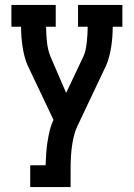

<svg xmlns="http://www.w3.org/2000/svg" viewBox="-20 -540 540 775"><path d="M102 215V127H164Q165 104 166.5 80.5Q168 57 171.5 34Q175 11 180.5 -12Q186 -35 196 -56L92 -275Q84 -293 79 -312.5Q74 -332 71 -352Q68 -372 66.5 -392Q65 -412 65 -432H26V-520H205V-432H166Q166 -417 167 -401.5Q168 -386 169.5 -371Q171 -356 174.5 -341Q178 -326 184 -311L247 -165L317 -313Q323 -326 326 -341.5Q329 -357 330.5 -372Q332 -387 333 -402Q334 -417 334 -432H295V-520H474V-432H435Q435 -412 433.5 -392Q432 -372 429 -352Q426 -332 421 -312.5Q416 -293 408 -275L292 -30Q284 -13 279.5 4.5Q275 22 272 40Q268 65 266.5 90Q265 115 265 141V215Z"/></svg>

Font: Iosevka Curly Slab Semibold
Style: Regular
Weight: 600
Monospace: yes
Designer: Belleve Invis
Foundry: Belleve Invis
Version: Version 22.1.2; ttfautohint (v1.8.4)